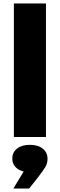

<svg xmlns="http://www.w3.org/2000/svg" viewBox="-20 -790 345 1107"><path d="M60 -770H245V0H60ZM57 297 145 152 153 203Q107 203 79 181.5Q51 160 51 124Q51 88 78.5 66.5Q106 45 153 45Q199 45 226.5 67Q254 89 254 126Q254 152 241 173.5Q228 195 198 234L148 297Z"/></svg>

Font: Unbounded SemiBold
Style: Regular
Weight: 600
Designer: Luke Prowse, Jean-Baptiste Morizot, Fátima Lázaro, Florian Runge
Foundry: NaN
Version: Version 1.700